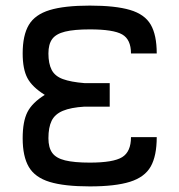

<svg xmlns="http://www.w3.org/2000/svg" viewBox="-20 -652 640 686"><path d="M301 14Q210 14 157.5 -2Q105 -18 83 -55.5Q61 -93 61 -158Q61 -218 78 -251.5Q95 -285 140 -313Q95 -341 78 -373Q61 -405 61 -461Q61 -526 83 -563Q105 -600 157.5 -616Q210 -632 301 -632Q392 -632 444.5 -616.5Q497 -601 518.5 -564Q540 -527 540 -461H448Q448 -511 416.5 -529Q385 -547 301 -547Q245 -547 212.5 -539Q180 -531 166.5 -512.5Q153 -494 153 -461Q153 -425 164.5 -402.5Q176 -380 204.5 -369.5Q233 -359 282 -355H372V-271H282Q233 -268 204.5 -256Q176 -244 164.5 -220.5Q153 -197 153 -158Q153 -125 166.5 -106Q180 -87 212.5 -79Q245 -71 301 -71Q385 -71 416.5 -90.5Q448 -110 448 -162H540Q540 -95 518.5 -57Q497 -19 444.5 -2.5Q392 14 301 14Z"/></svg>

Font: Victor Mono SemiBold
Style: Regular
Weight: 600
Monospace: yes
Designer: Rune Bjørnerås
Version: Version 1.561;gftools[0.9.30]